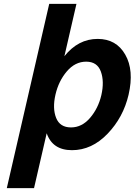

<svg xmlns="http://www.w3.org/2000/svg" viewBox="-20 -749 692 987"><path d="M641 -262Q614 -146 533 -61.5Q452 23 350 23Q250 23 220 -64L155 218H15L233 -729H373L311 -460Q382 -549 482 -549Q578 -549 624 -468Q670 -388 641 -262ZM501 -260Q517 -330 498.5 -381Q480 -432 423 -432Q366 -432 323.5 -382Q281 -332 265 -262Q249 -192 268.5 -143Q288 -94 345 -94Q401 -94 443 -143Q485 -192 501 -260Z"/></svg>

Font: Miedinger
Style: Bold-Italic
Weight: 700
Italic angle: -13°
Version: Version 001.000